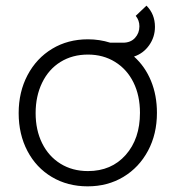

<svg xmlns="http://www.w3.org/2000/svg" viewBox="-20 -649 621 679"><path d="M535 -250Q535 -175 503.5 -116Q472 -57 416.5 -23.5Q361 10 290 10Q219 10 163.5 -23Q108 -56 77 -115Q46 -174 46 -249Q46 -324 77.5 -383.5Q109 -443 164.5 -476.5Q220 -510 291 -510Q332 -510 370 -498H415Q442 -498 457.5 -515Q473 -532 473 -556Q473 -577 460 -593L498 -629Q528 -599 528 -554Q528 -518 507.5 -489Q487 -460 454 -449Q493 -414 514 -363Q535 -312 535 -250ZM475 -250Q475 -311 452 -357.5Q429 -404 387 -430Q345 -456 291 -456Q236 -456 194 -430Q152 -404 129 -356.5Q106 -309 106 -249Q106 -189 129 -142.5Q152 -96 194 -70Q236 -44 291 -44Q374 -44 424.5 -101Q475 -158 475 -250Z"/></svg>

Font: Bellota
Style: Regular
Weight: 400
Designer: Kemie Guaida
Foundry: Kemie Guaida
Version: Version 4.001